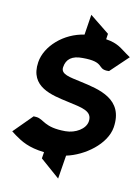

<svg xmlns="http://www.w3.org/2000/svg" viewBox="-91 -760 692 946"><g transform="rotate(10 255.5 -287.5)"><path d="M4 -66 25 -50C60 -25 97 -1 176 8L171 40L267 124L286 6C377 -13 479 -86 493 -172C516 -318 389 -344 295 -365C237 -378 190 -384 196 -421C202 -462 230 -483 283 -482C393 -482 362 -444 410 -441H422L511 -526L491 -540C463 -559 442 -584 381 -593L385 -621L288 -699L272 -597C171 -583 84 -507 71 -424C51 -296 167 -275 248 -257C318 -241 376 -234 367 -179C361 -141 312 -112 262 -112C154 -112 148 -152 109 -156L95 -157Z"/></g></svg>

Font: Charger Pro
Style: UltraNarObl
Weight: 900
Designer: Jasper
Foundry: Cannot Into Space Fonts
Version: Version 1.09